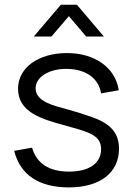

<svg xmlns="http://www.w3.org/2000/svg" viewBox="-20 -780 565 814"><path d="M123 -625H198L272 -711.5L345.5 -625H420.5L306 -760H238ZM272 14.5C403.5 14.5 484.5 -47.5 484.5 -149C484.5 -213.5 452 -254.5 371.5 -283C339.5 -294.5 300.5 -307 263.5 -317C208 -332 131 -349 131 -405.5C131 -453.5 187.5 -488 260.5 -488C342.5 -488 398.5 -449 408.5 -384L483.5 -397.5C469.5 -492.5 383 -555 264 -555C142 -555 56.5 -492.5 56.5 -404C56.5 -306 152 -276 254.5 -248.5C296 -237.5 330.5 -227 350.5 -219C395.5 -201 408.5 -179 408.5 -147.5C408.5 -87.5 357.5 -52.5 273 -52.5C189 -52.5 135.5 -86 116 -154L40 -140.5C66 -37.5 146.5 14.5 272 14.5Z"/></svg>

Font: Vela Sans
Style: Regular
Weight: 400
Designer: Principal design: Mikhail Sharanda - project Manrope.
Design modification: Ravid Balaliev
Foundry: Mikhail Sharanda
Version: Version 1.001